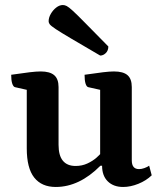

<svg xmlns="http://www.w3.org/2000/svg" viewBox="-20 -732 646 764"><path d="M201.9 12Q145.8 12 116.1 -25.5Q86.5 -63 86.5 -141.7V-385.5L104.6 -370.5L39.9 -385.1Q32.9 -386.6 28.7 -399.4Q24.5 -412.1 24.5 -434.5Q71 -441.4 98 -444.5Q124.9 -447.7 141.9 -447.7Q178.3 -447.7 195.6 -432.9Q213 -418.1 213 -385.6V-155.9Q213 -113.2 230.2 -92.4Q247.4 -71.6 280.9 -71.6Q306.1 -71.6 327.3 -81.3Q348.6 -91 364.8 -105.3Q381.1 -119.7 390.9 -133.3L378.5 -108.2V-385.5L396.6 -370.5L331.4 -385.1Q324.4 -386.6 320.4 -399.4Q316.5 -412.1 316.5 -434.5Q363.1 -441.4 390 -444.5Q416.9 -447.7 433.3 -447.7Q470.3 -447.7 487.4 -432.9Q504.4 -418.1 504.4 -385.6V-94.1Q504.4 -76.2 511.7 -67.6Q519 -59.1 533.3 -59.1Q543 -59.1 554.1 -63Q565.3 -66.9 573.5 -72.7L583.7 -34.4Q561.8 -13.2 530.5 -0.6Q499.2 12 469.9 12Q431.7 12 408.9 -10.3Q386.2 -32.6 386.2 -72.4H379.4Q295.6 12 201.9 12ZM378.7 -510.9Q304.5 -554.3 262.7 -578.9Q221 -603.5 201.9 -616.2Q182.9 -628.9 178.2 -635Q173.5 -641.2 173.5 -647.1Q173.5 -662.1 182.3 -677.1Q191 -692.1 203.8 -702Q216.6 -712 230.2 -712Q237.6 -712 245.4 -708Q253.3 -704.1 269.8 -689Q286.4 -673.9 319.4 -640.2Q352.5 -606.5 411.1 -547.1Q411.1 -530.7 400.9 -520.8Q390.8 -510.9 378.7 -510.9Z"/></svg>

Font: Petrona
Style: Regular
Weight: 400
Designer: Ringo R. Seeber
Foundry: Ringo R. Seeber
Version: Version 2.001; ttfautohint (v1.8.3)